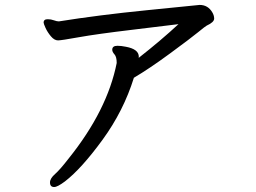

<svg xmlns="http://www.w3.org/2000/svg" viewBox="-20 -708 1040 780"><path d="M200.2 51.8Q183.1 51.8 183.1 33.2Q183.1 17.1 203.6 -1Q224.1 -19 258.8 -64Q416 -259.8 454.1 -452.1Q454.1 -477.1 445.1 -487.1Q436 -497.1 436 -505.9Q436 -522 457 -522Q472.2 -522 491.2 -518.1Q544.4 -508.3 543.9 -477.1V-472.2Q544.9 -472.2 544.9 -474.1Q632.8 -543 705.1 -609.9Q659.2 -604 516.1 -586.9Q373 -569.8 301 -556.9Q229 -543.9 215.8 -543.9Q200.7 -543.9 186.8 -560.5Q172.9 -577.1 165 -594.5Q157.2 -611.8 157.2 -616.2Q157.2 -630.4 174.8 -629.9Q187 -629.9 199 -625.5Q210.9 -621.1 219.2 -621.1Q381.3 -647 576.7 -666.5Q772 -686 791 -688Q825.2 -688 842.8 -657.2Q849.6 -646 850.1 -632.8Q850.1 -617.7 819.8 -604Q814 -601.1 785.4 -577.6Q756.8 -554.2 671.9 -491.7Q586.9 -429.2 523.9 -392.1Q481.9 -257.3 396.5 -140.1Q311 -22.9 244.1 28.8Q213.4 51.8 200.2 51.8Z"/></svg>

Font: LXGW WenKai Screen R
Style: Regular
Weight: 400
Designer: Fontworks Inc.
Version: Version 1.235;May 31, 2022